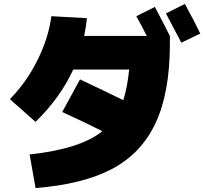

<svg xmlns="http://www.w3.org/2000/svg" viewBox="-20 -872 1040 972"><path d="M994 -702 898 -656Q844 -760 820 -804L916 -852Q962 -768 994 -702ZM295 -305 385 -470Q473 -429 604 -365Q624 -425 634 -520H351Q285 -377 160 -255L30 -370Q114 -455 170 -568Q226 -681 240 -790L420 -780Q416 -738 406 -690H723Q697 -742 670 -790L764 -837Q805 -760 840 -690V-650Q840 -404 768 -250Q696 -96 548.5 -17.5Q401 61 160 80L130 -90Q388 -118 498 -208Q394 -260 295 -305Z"/></svg>

Font: Mplus 1p Black
Style: Regular
Weight: 900
Version: Version 1.061